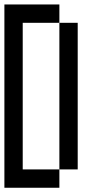

<svg xmlns="http://www.w3.org/2000/svg" viewBox="-20 -937 457 873"><path d="M0 -83.3V-916.7H250V-833.3H83.3V-166.7H250V-83.3ZM333.3 -166.7H250V-833.3H333.3Z"/></svg>

Font: Galmuri11 Condensed
Style: Regular
Weight: 400
Width: 3
Designer: Lee Minseo (quiple)
Version: Version 2.399;hotconv 1.1.1;makeotfexe 2.6.0 DEVELOPMENT